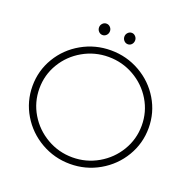

<svg xmlns="http://www.w3.org/2000/svg" viewBox="-146 -982 1107 1125"><g transform="rotate(20 408.0 -419.0)"><path d="M770 -351Q770 -255 721.5 -173.5Q673 -92 589.5 -44Q506 4 408 4Q310 4 226.5 -44Q143 -92 94.5 -173.5Q46 -255 46 -351Q46 -447 94.5 -528Q143 -609 226.5 -656.5Q310 -704 408 -704Q506 -704 589.5 -656.5Q673 -609 721.5 -528Q770 -447 770 -351ZM89 -351Q89 -266 132 -194Q175 -122 248.5 -79.5Q322 -37 408 -37Q494 -37 567.5 -79.5Q641 -122 684 -194Q727 -266 727 -351Q727 -436 684 -507.5Q641 -579 567.5 -621Q494 -663 408 -663Q322 -663 248.5 -621Q175 -579 132 -507.5Q89 -436 89 -351ZM363 -807Q363 -792 353 -781.5Q343 -771 329 -771Q315 -771 305 -781.5Q295 -792 295 -807Q295 -821 305 -831.5Q315 -842 329 -842Q343 -842 353 -831.5Q363 -821 363 -807ZM520 -807Q520 -792 510.5 -781.5Q501 -771 487 -771Q473 -771 463 -781.5Q453 -792 453 -807Q453 -821 463 -831.5Q473 -842 487 -842Q500 -842 510 -831.5Q520 -821 520 -807Z"/></g></svg>

Font: Gontserrat ExtraLight
Style: Regular
Weight: 275
Designer: Julieta Ulanovsky
Foundry: Julieta Ulanovsky
Version: Version 6.001